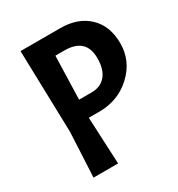

<svg xmlns="http://www.w3.org/2000/svg" viewBox="-166 -798 840 907"><g transform="rotate(-30 254.5 -345.0)"><path d="M297 -690Q393 -690 450 -635.5Q507 -581 507 -486Q507 -391 435 -323.5Q363 -256 259 -256H202L214 0H80L92 -243L80 -690ZM261 -589H212L205 -353H273Q323 -353 350.5 -386Q378 -419 378 -480Q378 -589 261 -589Z"/></g></svg>

Font: Acme
Style: Regular
Weight: 400
Designer: Juan Pablo del Peral
Foundry: Juan Pablo del Peral
Version: Version 1.002